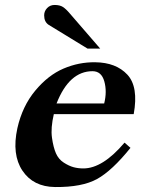

<svg xmlns="http://www.w3.org/2000/svg" viewBox="-20 -740 591 774"><path d="M519 -280H197Q184 -224 189.5 -185Q195 -146 205.5 -122Q216 -98 237 -84.5Q258 -71 276.5 -66Q295 -61 316 -61Q394 -61 482 -165L506 -144Q432 -52 371.5 -18.5Q311 15 202 14Q114 13 70.5 -52Q27 -117 50 -223Q70 -312 122 -374.5Q174 -437 236 -463.5Q298 -490 364 -489Q448 -488 493.5 -439Q539 -390 519 -280ZM400 -323Q412 -371 400.5 -412Q389 -453 353 -453Q259 -453 208 -323ZM384 -544H333L176 -640Q158 -652 158 -678Q158 -695 170 -707.5Q182 -720 200 -720Q221 -720 233.5 -712Q246 -704 262 -685Z"/></svg>

Font: GFS Artemisia
Style: Bold Italic
Weight: 700
Italic angle: -12°
Designer: Designed by Takis Katsoulidis and George D. Matthiopoulos.
Foundry: Designed by Takis Katsoulidis and George D. Matthiopoulos.
Version: Version 1.0